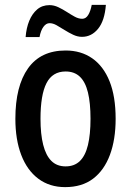

<svg xmlns="http://www.w3.org/2000/svg" viewBox="-20 -757 537 787"><path d="M454 -270Q454 -185 430.5 -122Q407 -59 361.5 -24.5Q316 10 247 10Q183 10 137 -24.5Q91 -59 67 -122Q43 -185 43 -270Q43 -404 95 -477Q147 -550 249 -550Q312 -550 358 -518Q404 -486 429 -424Q454 -362 454 -270ZM146 -270Q146 -207 157 -163.5Q168 -120 190.5 -97.5Q213 -75 249 -75Q285 -75 307.5 -97Q330 -119 340.5 -162.5Q351 -206 351 -270Q351 -335 340.5 -378Q330 -421 307.5 -442.5Q285 -464 249 -464Q195 -464 170.5 -416Q146 -368 146 -270ZM85 -605Q88 -643 100 -672Q112 -701 132.5 -718.5Q153 -736 183 -736Q201 -736 219 -727.5Q237 -719 254 -708Q271 -697 286.5 -688.5Q302 -680 317 -680Q332 -680 341.5 -695.5Q351 -711 356 -737H414Q409 -672 382 -639Q355 -606 316 -606Q298 -606 280 -614.5Q262 -623 244.5 -634Q227 -645 212 -653.5Q197 -662 183 -662Q169 -662 158 -647Q147 -632 142 -605Z"/></svg>

Font: Noto Sans Bengali Condensed Medium
Style: Regular
Weight: 500
Width: 3
Designer: Jelle Bosma - Monotype Design Team
Foundry: Monotype Imaging Inc.
Version: Version 2.003